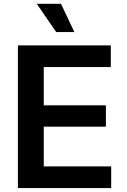

<svg xmlns="http://www.w3.org/2000/svg" viewBox="-20 -959 647 979"><path d="M71.3 0V-727.5H544.9V-617.2H203.1V-421.9H520V-313H203.1V-110.4H546.9V0ZM266.6 -795.4 167.5 -939.5H291L359.4 -795.4Z"/></svg>

Font: Inter Semi Bold
Style: Regular
Weight: 600
Designer: Rasmus Andersson
Foundry: rsms
Version: Version 4.000;git-e0f93cc